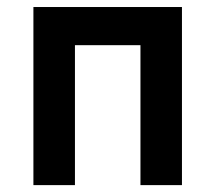

<svg xmlns="http://www.w3.org/2000/svg" viewBox="-20 -538 626 558"><path d="M388.2 0H508.8V-517.6H77.1V0H197.8V-406.7H388.2Z"/></svg>

Font: Cascadia Code PL SemiBold
Style: Regular
Weight: 600
Monospace: yes
Designer: Aaron Bell
Foundry: Saja Typeworks
Version: Version 2404.023